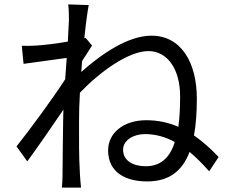

<svg xmlns="http://www.w3.org/2000/svg" viewBox="-20 -814 1040 872"><path d="M293 -720 288 -625C236 -616 177 -609 144 -607C120 -606 101 -605 79 -606L87 -524L283 -551L276 -454C226 -375 111 -219 55 -149L104 -81C153 -148 219 -244 268 -316L267 -277C265 -168 265 -117 264 -21C264 -5 263 24 261 38H348C346 20 344 -5 343 -23C338 -112 339 -173 339 -264C339 -303 340 -347 343 -393C432 -486 562 -582 654 -582C739 -582 798 -502 798 -377C798 -327 796 -280 790 -238C744 -258 696 -268 644 -268C542 -268 471 -211 471 -131C471 -30 552 10 648 10C749 10 808 -38 841 -124C871 -99 900 -70 930 -36L973 -101C935 -141 898 -173 861 -199C870 -247 874 -304 874 -366C874 -531 802 -652 668 -652C558 -652 434 -563 349 -487L353 -537L398 -607L369 -642L363 -640C370 -710 378 -766 383 -791L290 -794C293 -769 293 -742 293 -720ZM774 -169C753 -102 713 -59 642 -59C586 -59 539 -83 539 -134C539 -177 586 -205 638 -205C687 -205 732 -192 774 -169Z"/></svg>

Font: Noto Sans CJK SC
Style: Regular
Weight: 400
Designer: Ryoko NISHIZUKA 西塚涼子 (kana, bopomofo & ideographs); Paul D. Hunt (Latin, Greek & Cyrillic); Sandoll Communications 산돌커뮤니
Foundry: Adobe
Version: Version 2.004;hotconv 1.0.118;makeotfexe 2.5.65603